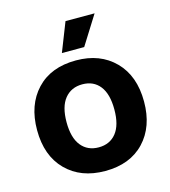

<svg xmlns="http://www.w3.org/2000/svg" viewBox="-112 -833 826 931"><g transform="rotate(-15 301.5 -367.0)"><path d="M302 9Q180 9 106.5 -65Q33 -139 33 -268Q33 -394 104.5 -470Q176 -546 302 -546Q423 -546 496.5 -471.5Q570 -397 570 -268Q570 -142 498.5 -66.5Q427 9 302 9ZM213 -150Q245 -110 301 -110Q357 -110 389 -150Q421 -190 421 -268Q421 -346 389.5 -386Q358 -426 302 -426Q246 -426 213.5 -386Q181 -346 181 -268Q181 -190 213 -150ZM246 -598 303 -743H449L358 -598Z"/></g></svg>

Font: Mona Sans
Style: Bold
Weight: 700
Designer: Deni Anggara
Foundry: GitHub
Version: Version 2.000;Glyphs 3.2.3 (3260)